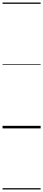

<svg xmlns="http://www.w3.org/2000/svg" viewBox="-20 -1011 340 1512"><path d="M0 471H300V481H0ZM0 -20H300V0H0ZM0 -505H300V-500H0ZM0 -991H300V-981H0Z"/></svg>

Font: Playwrite IE Guides
Style: Regular
Weight: 400
Designer: Veronika Burian, José Scaglione
Foundry: TypeTogether
Version: Version 1.003